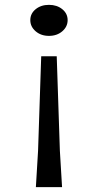

<svg xmlns="http://www.w3.org/2000/svg" viewBox="-20 -623 404 792"><path d="M259 -540Q259 -513 237 -494Q215 -475 182 -475Q149 -475 127 -494Q105 -513 105 -540Q105 -567 127 -585Q149 -603 182 -603Q215 -603 237 -585Q259 -567 259 -540ZM227 -1 236 149H128L137 -1L150 -391H214Z"/></svg>

Font: Farro Light
Style: Regular
Weight: 300
Designer: Aceler Chua
Foundry: Grayscale Limited
Version: Version 1.101